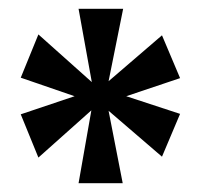

<svg xmlns="http://www.w3.org/2000/svg" viewBox="-20 -780 451 435"><path d="M158 -365 187 -530 67 -423 27 -521 149 -562 27 -604 67 -702 188 -594 158 -760H259L226 -596L347 -700L388 -603L266 -562L388 -522L347 -425L226 -529L258 -365Z"/></svg>

Font: Noto Serif Khmer ExtraCondensed ExtraBold
Style: Regular
Weight: 800
Width: 2
Designer: Danh Hong and the Monotype Design Team
Foundry: Monotype Imaging Inc.
Version: Version 2.004; ttfautohint (v1.8.4.7-5d5b)